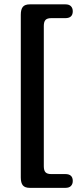

<svg xmlns="http://www.w3.org/2000/svg" viewBox="-20 -758 370 905"><path d="M186.5 -635.5V25.5Q186.5 45.5 194.5 54Q202.5 62.5 221.5 62.5H288Q323 62.5 323 95Q323 109.5 314.5 118.5Q306 127.5 288 127.5H121Q97.5 127.5 87.8 115.8Q78 104 78 78.5V-688.5Q78 -714 87.8 -725.8Q97.5 -737.5 121 -737.5H288Q306 -737.5 314.5 -728.5Q323 -719.5 323 -705Q323 -672.5 288 -672.5H221.5Q202.5 -672.5 194.5 -664Q186.5 -655.5 186.5 -635.5Z"/></svg>

Font: Fraunces 72pt S100 SemiBold
Style: Regular
Weight: 600
Version: Version 1.000; ttfautohint (v1.8.3)